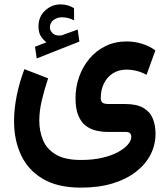

<svg xmlns="http://www.w3.org/2000/svg" viewBox="-20 -600 760 866"><path d="M189.3 -409.1 137.9 -389.3 145.6 -336.4 338.1 -412.5 330.4 -466.7 261.5 -441.8Q260.4 -441.3 259.4 -441Q258.5 -440.6 257.5 -440.6Q231.3 -437 218.4 -449.2Q205.4 -461.4 204.9 -475.1Q204.9 -498 221.8 -510Q238.8 -522 258.6 -522Q272.5 -522 285.8 -519Q299.1 -516 314.3 -508.2L313.8 -563.3Q299.5 -571.6 285.4 -575.8Q271.3 -580.1 251.8 -580.1Q213.5 -580.1 183.5 -552.3Q153.6 -524.6 153.6 -481.4Q153.6 -454.7 163.1 -438.5Q172.7 -422.4 189.3 -409.1ZM344.9 246.3Q426.1 246.3 488.7 227.1Q551.3 207.8 594.2 174.1Q637.2 140.3 659.4 96.6Q681.5 52.8 681.5 3.6Q681.5 -35.4 669 -65.8Q656.4 -96.2 626.4 -113.5Q596.3 -130.9 543.5 -130.9H469Q451.9 -130.9 443.2 -136.4Q434.5 -141.9 434.5 -157.5Q434.5 -194 448.5 -223.1Q462.5 -252.2 489 -269.2Q515.4 -286.1 552.2 -286.1Q572.2 -286.1 594.5 -280.8Q616.9 -275.4 641 -262.5L680.9 -372.8Q651.7 -393.6 618.3 -403.3Q585 -413.1 551.7 -413.1Q498.7 -413.1 456.1 -392.2Q413.4 -371.3 383.2 -335.1Q352.9 -298.9 336.8 -253.1Q320.6 -207.3 320.6 -157.2Q320.6 -109.8 332.9 -79.8Q345.1 -49.8 366.1 -33.4Q387.1 -17.1 413.6 -11Q440 -4.9 468.3 -4.9H547.4Q561.5 -4.9 566.8 1.6Q572.2 8.1 572.2 17.6Q572.2 33.5 557.1 51.6Q542 69.6 513.1 85.5Q484.2 101.5 441.9 111.5Q399.6 121.5 344.9 121.5Q273.4 121.5 232.5 97.4Q191.6 73.2 174.4 32.9Q157.2 -7.5 157.2 -56.2Q157.2 -99.4 168.8 -148.2Q180.3 -197.1 197.1 -246.7L90.1 -288.2Q67.8 -229.4 55.6 -169.4Q43.4 -109.4 43.4 -52.9Q43.4 31.3 74.8 99.1Q106.2 166.8 173 206.5Q239.7 246.3 344.9 246.3Z"/></svg>

Font: Vazirmatn
Style: Regular
Weight: 400
Designer: Saber Rastikerdar
Foundry: Saber Rastikerdar
Version: Version 33.003;September 2, 2022;FontCreator 14.0.0.2862 64-